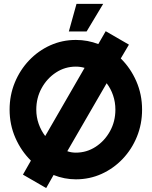

<svg xmlns="http://www.w3.org/2000/svg" viewBox="-20 -921 790 1000"><path d="M220.5 58.5 99.5 -11.5 141 -84.5Q90.5 -134 60.2 -202.8Q30 -271.5 30 -350Q30 -425 57 -490.8Q84 -556.5 131.5 -606.5Q179 -656.5 241.5 -684.8Q304 -713 375 -713Q406.5 -713 435.5 -707.5Q464.5 -702 492 -691.5L530.5 -758.5L651.5 -688.5L609 -616.5Q660 -566.5 690 -497.8Q720 -429 720 -350Q720 -275 693.2 -209.2Q666.5 -143.5 619 -93.5Q571.5 -43.5 509 -15.2Q446.5 13 375 13Q315.5 13 259 -9.5ZM215.5 -212.5 420.5 -567.5Q399 -574 375 -574Q318.5 -574 271.8 -543.5Q225 -513 197 -462.2Q169 -411.5 169 -350Q169 -311 181.5 -275.8Q194 -240.5 215.5 -212.5ZM375 -126Q431.5 -126 478.2 -156.5Q525 -187 553 -237.8Q581 -288.5 581 -350Q581 -389 569 -424.2Q557 -459.5 535.5 -487.5L330.5 -133.5Q351 -126 375 -126ZM338.5 -757 378.5 -901H517.5L431 -757Z"/></svg>

Font: Urbanist ExtraBold
Style: Regular
Weight: 800
Designer: Corey Hu
Foundry: Corey Hu
Version: Version 1.330; ttfautohint (v1.8.4.7-5d5b)